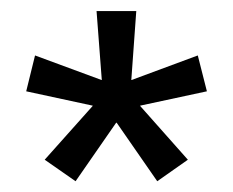

<svg xmlns="http://www.w3.org/2000/svg" viewBox="-20 -659 422 348"><path d="M190.5 -436.5 117 -330.5 61 -369.5 148 -467V-467.5L27.5 -493.5L43.5 -558.5L164 -514H164.5L155 -639H227L218 -514H218.5L338.5 -558.5L355 -493.5L234 -467.5V-467L320.5 -369.5L265 -330.5L191.5 -436.5Z"/></svg>

Font: Anek Devanagari Medium
Style: Regular
Weight: 400
Version: Version 1.003